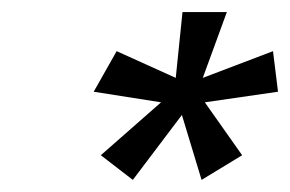

<svg xmlns="http://www.w3.org/2000/svg" viewBox="-20 -710 482 319"><path d="M200.7 -411.1 147.5 -452.1 247.6 -540 135.7 -557.6 173.8 -625 272 -580.6 283.2 -689.9H356.9L316.9 -580.6L433.6 -625L441.9 -557.6L320.3 -540L382.3 -452.1L314.9 -411.1L282.2 -519Z"/></svg>

Font: Acari Sans Medium
Style: Italic
Weight: 500
Italic angle: -13°
Designer: Alfredo Marco Pradil and Stefan Peev
Foundry: Hanken Design Co.
Version: Version 1.045